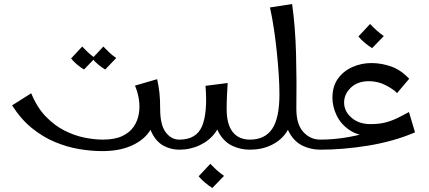

<svg xmlns="http://www.w3.org/2000/svg" viewBox="-20 -743 2130 953"><path d="M487 7Q433 7 373 -3Q313 -13 253 -38Q193 -63 138.5 -107Q84 -151 40 -220L135 -280Q163 -211 206 -166Q249 -121 299 -95.5Q349 -70 399 -60Q449 -50 490 -50Q550 -50 587.5 -68Q625 -86 644.5 -115.5Q664 -145 669.5 -180.5Q675 -216 669 -252Q663 -288 650 -318L760 -350Q768 -314 771.5 -281.5Q775 -249 775 -202L747 -172Q747 -123 716 -82.5Q685 -42 627 -17.5Q569 7 487 7ZM870 0Q829 0 793 -19Q757 -38 734.5 -82Q712 -126 712 -202H775Q775 -123 802.5 -86.5Q830 -50 870 -50L890 -25ZM397 -398Q379 -409 362 -423Q345 -437 333 -453L388 -512Q403 -496 418 -482Q433 -468 452 -455ZM502 -398Q484 -409 467 -423Q450 -437 438 -453L493 -512Q508 -496 523 -482Q538 -468 557 -455Z M870 0V-50Q955 -50 983 -117Q1011 -184 1000 -317L1110 -331Q1108 -298 1106.5 -266Q1105 -234 1105 -202L1077 -172Q1077 -123 1048 -84Q1019 -45 972 -22.5Q925 0 870 0ZM1220 0Q1174 0 1133.5 -19Q1093 -38 1067.5 -82Q1042 -126 1042 -202H1105Q1105 -126 1135 -88Q1165 -50 1220 -50L1240 -25ZM1034 190Q1015 178 997 163Q979 148 966 132L1024 70Q1040 87 1056 101.5Q1072 116 1092 130Z M1220 0V-50Q1295 -50 1331 -103.5Q1367 -157 1367 -275Q1367 -319 1363.5 -373Q1360 -427 1354 -485Q1348 -543 1339.5 -600Q1331 -657 1320 -706L1430 -723Q1446 -608 1449.5 -473.5Q1453 -339 1451 -202L1427 -172Q1427 -123 1400 -84Q1373 -45 1326 -22.5Q1279 0 1220 0ZM1570 0Q1524 0 1483.5 -19Q1443 -38 1417.5 -82Q1392 -126 1392 -202H1451Q1451 -126 1485.5 -88Q1520 -50 1570 -50L1590 -25Z M1828 -67Q1761 -67 1717 -96Q1673 -125 1651.5 -169Q1630 -213 1630 -258Q1630 -314 1657 -352Q1684 -390 1728.5 -410Q1773 -430 1824 -430Q1873 -430 1921.5 -413Q1970 -396 2011 -352L1951 -281Q1933 -300 1894.5 -320Q1856 -340 1811 -340Q1755 -340 1721.5 -308Q1688 -276 1688 -234Q1688 -191 1724.5 -159Q1761 -127 1819 -127Q1863 -127 1894.5 -135.5Q1926 -144 1953.5 -157.5Q1981 -171 2010 -187L2040 -86ZM1570 0V-50Q1639 -50 1712 -63Q1785 -76 1855.5 -102.5Q1926 -129 1985 -169L2040 -86Q1986 -63 1927 -46.5Q1868 -30 1806.5 -20Q1745 -10 1685.5 -5Q1626 0 1570 0ZM1827 -504Q1808 -516 1790 -531Q1772 -546 1759 -562L1817 -624Q1833 -607 1849 -592.5Q1865 -578 1885 -564Z"/></svg>

Font: Marhey Light
Style: Regular
Weight: 300
Designer: Nur Syamsi & Bustanul Arifin
Foundry: Namelatype
Version: Version 1.000